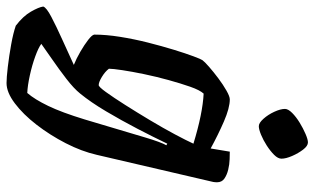

<svg xmlns="http://www.w3.org/2000/svg" viewBox="-284 -574 985 602"><g transform="rotate(90 209.0 -272.5)"><path d="M168 200Q151 200 117 196Q83 192 47 185.5Q11 179 -12 171Q-42 148 -56 123.5Q-70 99 -72 85Q-69 75 -39.5 59.5Q-10 44 31 25.5Q72 7 111 -11Q91 -19 69.5 -31.5Q48 -44 32.5 -56Q17 -68 16 -75Q16 -112 23 -156Q30 -200 41 -243.5Q52 -287 63.5 -324.5Q75 -362 84 -386Q93 -410 96 -414Q101 -421 117 -435Q133 -449 153 -464Q173 -479 191.5 -489.5Q210 -500 219 -500Q246 -500 288.5 -481.5Q331 -463 373 -440L383 -500Q391 -500 407 -499.5Q423 -499 439.5 -495Q456 -491 467.5 -483Q479 -475 479 -460Q479 -454 478 -448L393 -83Q382 -35 356.5 14.5Q331 64 298.5 106Q266 148 231.5 174Q197 200 168 200ZM174 -89Q179 -88 196 -111.5Q213 -135 236.5 -172Q260 -209 284.5 -250Q309 -291 328.5 -327.5Q348 -364 358 -386Q263 -415 201 -418Q190 -406 179.5 -376Q169 -346 158.5 -308Q148 -270 140 -231.5Q132 -193 127.5 -163Q123 -133 123 -121Q132 -109 148.5 -99Q165 -89 174 -89ZM199 135Q219 112 239.5 69.5Q260 27 282 -45L338 -233Q345 -257 352 -276Q359 -295 363 -301L358 -304Q338 -262 311.5 -211Q285 -160 256.5 -112Q228 -64 201 -31Q185 -11 154.5 12.5Q124 36 93.5 57Q63 78 45 91Q57 100 84.5 110Q112 120 144 127Q176 134 199 135ZM303 -591Q293 -591 280 -605.5Q267 -620 258 -639.5Q249 -659 249 -673Q249 -683 261.5 -695.5Q274 -708 292 -719Q310 -730 327.5 -737.5Q345 -745 354 -745Q365 -745 376.5 -730Q388 -715 396.5 -695.5Q405 -676 405 -662Q405 -651 393 -639Q381 -627 364 -616Q347 -605 330 -598Q313 -591 303 -591Z"/></g></svg>

Font: Texturina 72pt 72pt Regular
Style: Bold Italic
Weight: 700
Italic angle: -11°
Designer: Guillermo Torres Carreño
Foundry: Omnibus-Type
Version: Version 1.002; ttfautohint (v1.8.3)